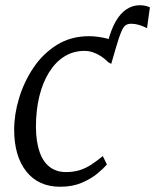

<svg xmlns="http://www.w3.org/2000/svg" viewBox="-20 -702 592 732"><path d="M404 -458.5 390.5 -539Q403 -589 421.2 -620.5Q439.5 -652 462.8 -667Q486 -682 511.5 -682Q525.5 -682 534.8 -679.8Q544 -677.5 551.5 -674L540.5 -594.5Q525.5 -602.5 510 -607Q494.5 -611.5 480 -611.5Q467.5 -611.5 459 -605.8Q450.5 -600 442.5 -581.5Q434.5 -563 423 -523.5ZM209.5 10Q126.5 10 80.2 -48.5Q34 -107 34 -208Q34 -266 52.8 -328Q71.5 -390 107.5 -443.8Q143.5 -497.5 196.8 -530.8Q250 -564 319 -564Q345.5 -564 376 -557.8Q406.5 -551.5 427.5 -540.5L404 -458.5L392.5 -465Q380 -478 364.8 -487.8Q349.5 -497.5 333.8 -502.8Q318 -508 302 -508Q260 -508 226 -487Q192 -466 167.5 -427Q143 -388 130 -335Q117 -282 117 -217.5Q117.5 -161.5 130.8 -123.2Q144 -85 169.5 -65.5Q195 -46 231 -46Q261 -46 284.5 -53.5Q308 -61 329 -75Q350 -89 372 -107L387.5 -75Q375 -60 350.8 -40Q326.5 -20 291.2 -5Q256 10 209.5 10Z"/></svg>

Font: Merriweather 28pt Light
Style: Italic
Weight: 300
Italic angle: -7.8°
Version: Version 2.101